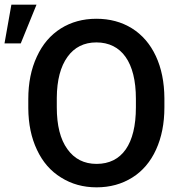

<svg xmlns="http://www.w3.org/2000/svg" viewBox="-63 -802 784 832"><path d="M-43.5 -613.8H26.9L95.2 -781.7H-13.7ZM649.4 -376.5C648.9 -445.8 636.7 -506.8 612.3 -559.1C587.9 -611.3 553.2 -651.4 508.8 -679.2C463.9 -707 412.6 -720.7 354.5 -720.7C296.4 -720.7 245.1 -706.5 200.7 -678.7C155.8 -650.4 121.1 -609.9 96.7 -556.6C71.8 -503.4 59.6 -442.4 59.6 -373V-333C60.1 -265.1 72.3 -205.1 97.2 -152.8C121.6 -100.6 156.2 -60.5 201.7 -32.7C246.6 -4.4 297.9 9.8 355.5 9.8C413.6 9.8 465.3 -4.4 510.3 -32.7C554.7 -60.5 589.4 -101.1 613.3 -153.8C637.2 -206.1 649.4 -267.1 649.4 -336.9ZM525.9 -336.9C525.9 -176.8 464.8 -91.8 355.5 -91.8C301.3 -91.8 259.3 -113.3 229 -155.8C198.2 -198.2 183.1 -258.8 183.1 -336.9V-377.9C183.6 -454.6 199.2 -513.7 229.5 -555.7C259.3 -597.2 301.3 -618.2 354.5 -618.2C463.9 -618.2 525.9 -531.7 525.9 -374Z"/></svg>

Font: Roboto Medium
Style: Regular
Weight: 500
Designer: Google
Version: Version 2.137; 2017